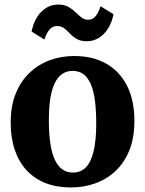

<svg xmlns="http://www.w3.org/2000/svg" viewBox="-20 -814 638 845"><path d="M27 -274Q27 -348.5 49.8 -403.5Q72.5 -458.5 111.5 -495Q150.5 -531.5 200.5 -549.5Q250.5 -567.5 306 -567.5Q389.5 -567.5 448.8 -533.2Q508 -499 539.8 -435.2Q571.5 -371.5 571.5 -282.5Q571.5 -206.5 548.8 -151.2Q526 -96 487 -60Q448 -24 397.8 -6.5Q347.5 11 292 11Q229.5 11 180.5 -8.2Q131.5 -27.5 97.2 -64.5Q63 -101.5 45 -154.5Q27 -207.5 27 -274ZM301.5 -54.5Q335.5 -54.5 358 -77.5Q380.5 -100.5 392 -148.2Q403.5 -196 403.5 -270.5Q403.5 -326.5 398 -369.5Q392.5 -412.5 380.2 -442Q368 -471.5 348.2 -486.8Q328.5 -502 299.5 -502Q266 -502 242.5 -479Q219 -456 207 -408.5Q195 -361 195 -285.5Q195 -230 201 -186.8Q207 -143.5 219.8 -114.2Q232.5 -85 252.8 -69.8Q273 -54.5 301.5 -54.5ZM119 -675Q130.5 -731 162.2 -762.5Q194 -794 236 -794Q263 -794 281 -783.8Q299 -773.5 312.2 -760.5Q325.5 -747.5 338 -737.5Q350.5 -727.5 366.5 -727Q388 -726.5 401.2 -743.2Q414.5 -760 422.5 -786.5L479.5 -751.5Q469 -697.5 437 -665Q405 -632.5 362 -632.5Q335 -632.5 317.8 -642.5Q300.5 -652.5 288 -666Q275.5 -679.5 262.5 -689.5Q249.5 -699.5 232 -699.5Q210.5 -699.5 197.2 -683.2Q184 -667 175.5 -640Z"/></svg>

Font: Merriweather 24pt ExtraBold
Style: Regular
Weight: 800
Version: Version 2.100